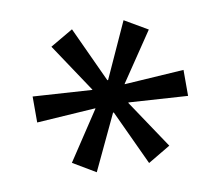

<svg xmlns="http://www.w3.org/2000/svg" viewBox="-52 -776 569 495"><g transform="rotate(-10 232.5 -528.0)"><path d="M164 -341 105 -376 189 -503V-504L35 -494V-562L190 -552L189 -554L105 -680L165 -715L232 -570H234L300 -715L360 -680L275 -554L274 -552L430 -562V-494L276 -504L275 -503L360 -376L301 -341L234 -485H232Z"/></g></svg>

Font: Nunito Sans 7pt SemiCondensed
Style: Regular
Weight: 400
Width: 4
Designer: Vernon Adams
Foundry: Vernon Adams
Version: Version 3.101;gftools[0.9.27]